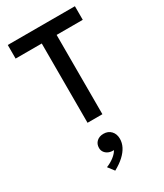

<svg xmlns="http://www.w3.org/2000/svg" viewBox="-255 -796 1070 1253"><g transform="rotate(-30 280.0 -169.5)"><path d="M224 0V-597.5H27V-700H533V-597.5H336V0ZM224.5 361 189 314.5Q222 301.5 247.8 281.2Q273.5 261 284 240.5Q263 242 245.2 234.8Q227.5 227.5 217 213.2Q206.5 199 206.5 180Q206.5 150.5 226.2 132.2Q246 114 277.5 114Q312 114 333.5 136.5Q355 159 355 196Q355 226 340.5 254.8Q326 283.5 296.8 310.5Q267.5 337.5 224.5 361Z"/></g></svg>

Font: Geologica Cursive
Style: Regular
Weight: 400
Designer: Sindre Bremnes, Frode Helland
Foundry: Monokrom Skriftforlag AS
Version: Version 1.010;gftools[0.9.28]